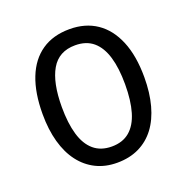

<svg xmlns="http://www.w3.org/2000/svg" viewBox="-105 -643 731 751"><g transform="rotate(-20 260.5 -267.5)"><path d="M472.7 -268.6Q472.7 -204.1 458.7 -152.6Q444.8 -101.1 417.7 -64.9Q390.6 -28.8 350.8 -9.5Q311 9.8 259.3 9.8Q210.4 9.8 171.6 -9.5Q132.8 -28.8 105.5 -64.7Q78.1 -100.6 63.7 -152.3Q49.3 -204.1 49.3 -268.6Q49.3 -356.9 73.7 -418.7Q98.1 -480.5 145.5 -512.9Q192.9 -545.4 261.7 -545.4Q327.1 -545.4 374.3 -513.4Q421.4 -481.4 447 -419.7Q472.7 -357.9 472.7 -268.6ZM129.4 -268.6Q129.4 -201.7 143.3 -154.3Q157.2 -106.9 186.5 -82Q215.8 -57.1 261.2 -57.1Q306.6 -57.1 335.7 -81.8Q364.7 -106.4 378.7 -153.6Q392.6 -200.7 392.6 -268.6Q392.6 -335.4 378.7 -382.3Q364.7 -429.2 335.7 -453.9Q306.6 -478.5 260.7 -478.5Q192.4 -478.5 160.9 -424.3Q129.4 -370.1 129.4 -268.6Z"/></g></svg>

Font: Open Sans SemiCondensed
Style: Regular
Weight: 400
Width: 4
Designer: Monotype Design Team
Foundry: Monotype Imaging Inc.
Version: Version 3.000